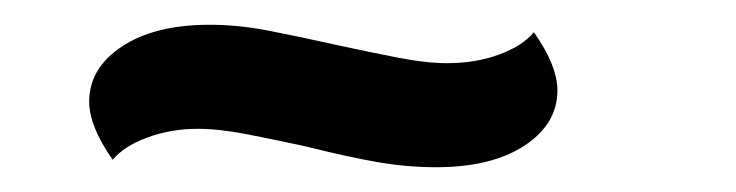

<svg xmlns="http://www.w3.org/2000/svg" viewBox="-20 -308 594 155"><path d="M430 -235Q430 -208 403.5 -190.5Q377 -173 332 -173Q309 -173 285.5 -177Q262 -181 226 -190Q203 -195 180 -199.5Q157 -204 140 -204Q118 -204 99 -197Q80 -190 71 -179Q52 -206 52 -226Q52 -253 78.5 -270.5Q105 -288 149 -288Q172 -288 195.5 -283.5Q219 -279 255 -271Q278 -266 301 -261.5Q324 -257 341 -257Q364 -257 383 -264Q402 -271 411 -282Q430 -255 430 -235Z"/></svg>

Font: Sansita
Style: Italic
Weight: 400
Italic angle: -11°
Designer: Pablo Cosgaya
Foundry: Omnibus-Type
Version: Version 1.006